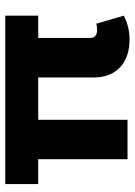

<svg xmlns="http://www.w3.org/2000/svg" viewBox="90 -602 519 740"><g transform="rotate(-90 350.0 -231.5)"><path d="M660.2 -344.2H574.2V-146Q574.2 -130.4 582.3 -123.8Q590.3 -117.2 606 -117.2Q621.1 -117.2 628.9 -121.1L660.2 -14.2Q617.2 7.8 567.9 7.8Q501 7.8 461.4 -28.6Q421.9 -64.9 421.9 -131.8V-344.2H258.8V0H106.9V-344.2H11.2V-471.2H660.2Z"/></g></svg>

Font: BioRhyme ExtraBold
Style: Regular
Weight: 800
Designer: Aoife Mooney
Foundry: Aoife Mooney Type
Version: Version 1.500;PS 001.500;hotconv 1.0.88;makeotf.lib2.5.64775